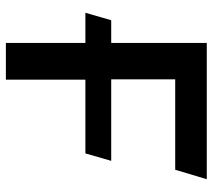

<svg xmlns="http://www.w3.org/2000/svg" viewBox="-56 -684 740 669"><g transform="rotate(90 314.5 -350.0)"><path d="M257 -590H572L605 -700H130V-367H51L25 -277H130V0H258V-277H515L541 -367H257Z"/></g></svg>

Font: Talent
Style: Bold
Weight: 600
Designer: Mike Powis
Version: Version 1.001;hotconv 1.0.109;makeotfexe 2.5.65596